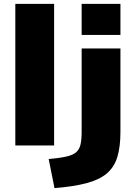

<svg xmlns="http://www.w3.org/2000/svg" viewBox="-20 -750 700 990"><path d="M59 0V-730H259V0ZM231 70Q287 65 321 57.5Q355 50 372 35.5Q389 21 395 -4Q401 -29 401 -70V-500H601V-70Q601 7 585 59.5Q569 112 530.5 144.5Q492 177 426 194.5Q360 212 261 220ZM401 -570V-730H601V-570Z"/></svg>

Font: M PLUS 1 Black
Style: Regular
Weight: 900
Designer: Coji Morishita
Foundry: UNDERFOREST DESIGN
Version: Version 1.001